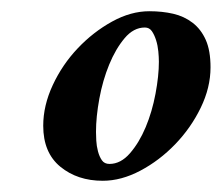

<svg xmlns="http://www.w3.org/2000/svg" viewBox="-20 -575 399 342"><path d="M238 -526Q218 -526 202 -507Q186 -488 174.5 -460Q163 -432 157 -399.5Q151 -367 151 -340Q151 -334 151.5 -324.5Q152 -315 154.5 -305.5Q157 -296 161.5 -289.5Q166 -283 175 -283Q195 -283 211.5 -302Q228 -321 239.5 -348.5Q251 -376 257 -408Q263 -440 263 -465Q263 -473 262 -483.5Q261 -494 258 -503.5Q255 -513 250.5 -519.5Q246 -526 238 -526ZM246 -555Q269 -555 288.5 -550.5Q308 -546 323 -534.5Q338 -523 346.5 -504Q355 -485 355 -455Q355 -419 337.5 -383Q320 -347 292 -318Q264 -289 230 -271Q196 -253 163 -253Q118 -253 87.5 -278Q57 -303 57 -351Q57 -387 74 -423.5Q91 -460 118.5 -489Q146 -518 179.5 -536.5Q213 -555 246 -555Z"/></svg>

Font: Vermiglione
Style: Bold Italic
Weight: 700
Italic angle: -11°
Version: Version 1.000